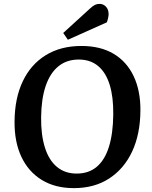

<svg xmlns="http://www.w3.org/2000/svg" viewBox="-20 -955 783 990"><path d="M55 -329Q56 -449 97.5 -536Q139 -623 216 -670.5Q293 -718 400 -718Q498 -718 566 -677.5Q634 -637 669.5 -561.5Q705 -486 704 -384Q703 -263 661.5 -174Q620 -85 543.5 -35Q467 15 361 15Q264 15 195 -27.5Q126 -70 90 -147Q54 -224 55 -329ZM192 -350Q191 -260 211.5 -194.5Q232 -129 273.5 -94.5Q315 -60 375 -60Q438 -60 479.5 -95.5Q521 -131 542 -199Q563 -267 564 -365Q565 -455 545.5 -518Q526 -581 486 -614.5Q446 -648 386 -648Q324 -648 281 -613Q238 -578 215.5 -511.5Q193 -445 192 -350ZM444 -911Q458 -924 469 -929.5Q480 -935 493 -935Q513 -935 526.5 -920.5Q540 -906 540 -882Q540 -874 537.5 -862.5Q535 -851 531 -840L330 -750L306 -785Z"/></svg>

Font: Literata 18pt SemiBold
Style: Italic
Weight: 600
Italic angle: -2°
Designer: Latin by Veronika Burian and Jose Scaglione. Greek by Irene Vlachou. Cyrillic by Vera Evstafieva
Foundry: TypeTogether
Version: Version 3.103;gftools[0.9.29]